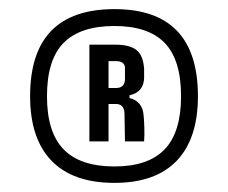

<svg xmlns="http://www.w3.org/2000/svg" viewBox="-20 -898 500 421"><path d="M231 -497Q140 -497 93 -545.5Q46 -594 46 -687Q46 -878 231 -878Q414 -878 414 -687Q414 -594 367.5 -545.5Q321 -497 231 -497ZM231 -533Q305 -533 341 -570.5Q377 -608 377 -687Q377 -767 341 -804Q305 -841 231 -841Q156 -841 119.5 -804Q83 -767 83 -687Q83 -608 119.5 -570.5Q156 -533 231 -533ZM176 -588V-800H234Q264 -800 279 -788.5Q294 -777 296 -747Q296 -740 296 -727Q295 -696 264 -689V-683Q293 -676 295 -644Q296 -634 296.5 -617.5Q297 -601 296 -588H254Q254 -603 253.5 -620Q253 -637 253 -650Q252 -670 234 -670H218V-588ZM218 -705H234Q253 -705 254 -723Q254 -736 254 -750Q253 -764 234 -764H218Z"/></svg>

Font: Big Shoulders Text
Style: Bold
Weight: 700
Designer: Patric King
Foundry: XO Type Co
Version: Version 1.000; ttfautohint (v1.8.2)